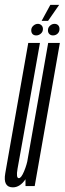

<svg xmlns="http://www.w3.org/2000/svg" viewBox="-44 -780 271 805"><path d="M63 0H101.5L207 -600H158L62.5 -58.5ZM123.5 -600H74.5L5 -206.5Q-11 -113.5 -21.8 -54Q-32.5 5.5 10 5.5Q40 5.5 63.2 -29Q86.5 -63.5 94 -106.5L74 -120.5Q69 -90.5 57 -61.8Q45 -33 35 -33Q22.5 -33 29.5 -72.5Q36.5 -112 53 -203ZM108 -631.5Q118.5 -631.5 127.2 -639Q136 -646.5 136 -658.5Q136 -668 129.8 -674Q123.5 -680 115 -680Q104.5 -680 95.8 -672.2Q87 -664.5 87 -653Q87 -643 92.5 -637.2Q98 -631.5 108 -631.5ZM178 -631.5Q189.5 -631.5 197.5 -639Q205.5 -646.5 205.5 -658.5Q205.5 -668 200 -674Q194.5 -680 184.5 -680Q174 -680 165.5 -672.2Q157 -664.5 157 -653Q157 -643 163 -637.2Q169 -631.5 178 -631.5ZM130.5 -692.5H157.5L204 -759.5H167Z"/></svg>

Font: Anybody UltraCondensed Light
Style: Italic
Weight: 300
Width: 1
Italic angle: -10°
Version: Version 1.113;gftools[0.9.25]